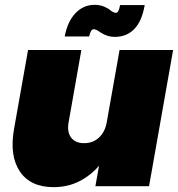

<svg xmlns="http://www.w3.org/2000/svg" viewBox="-20 -771 737 795"><path d="M375 0 390.1 -85Q356.9 -45.4 309.1 -20.8Q261.2 3.9 202.1 3.9Q105.5 3.9 62 -61.3Q18.6 -126.5 38.1 -236.8L96.2 -564H316.9L264.2 -265.1Q256.8 -224.6 274.4 -201.4Q292 -178.2 328.1 -178.2Q364.7 -178.2 389.6 -201.2Q414.6 -224.1 421.9 -264.2L475.1 -564H696.8L597.2 0ZM349.1 -620.1H248Q259.3 -681.2 292.2 -716.1Q325.2 -751 372.1 -751Q377.9 -751 383.3 -750.5Q388.7 -750 393.8 -748.8Q398.9 -747.6 402.1 -746.8Q405.3 -746.1 410.2 -743.9Q415 -741.7 416.7 -741Q418.5 -740.2 423.8 -737.3Q429.2 -734.4 430.2 -733.9Q448.7 -717.8 460 -717.8Q471.7 -717.8 477.1 -750H579.1Q567.9 -683.6 536.1 -650.9Q504.4 -618.2 455.1 -618.2Q424.8 -618.2 397 -636.2Q394.5 -637.7 389.9 -640.9Q385.3 -644 382.8 -645.5Q380.4 -647 376 -648.4Q371.6 -649.9 367.2 -649.9Q356 -649.9 349.1 -620.1Z"/></svg>

Font: SVN-Poppins Black
Style: Italic
Weight: 900
Italic angle: -10°
Designer: Ninad Kale (Devanagari), Jonny Pinhorn (Latin)
Foundry: Indian Type Foundry
Version: Version 3.002 2017